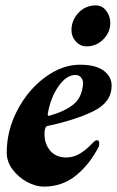

<svg xmlns="http://www.w3.org/2000/svg" viewBox="-20 -677 434 712"><path d="M5 -111Q5 -194 45 -269.5Q85 -345 148 -391Q211 -437 276 -437Q335 -437 364.5 -415Q394 -393 394 -359Q394 -298 327 -265Q260 -232 157 -210Q150 -209 148 -201Q146 -195 145.5 -190.5Q145 -186 145 -183Q144 -145 165.5 -119Q187 -93 226 -93Q251 -93 274 -106Q297 -119 322 -145Q333 -157 339 -157Q348 -157 348 -146Q348 -135 345 -131Q312 -67 261.5 -26Q211 15 142 15Q113 15 81 -2Q49 -19 27 -48Q5 -77 5 -111ZM288 -366Q289 -378 281.5 -388.5Q274 -399 260 -399Q226 -399 196.5 -356.5Q167 -314 157 -254V-252Q157 -246 164 -248Q220 -264 252 -289.5Q284 -315 288 -366ZM245 -565Q245 -602 271 -629.5Q297 -657 335 -657Q359 -657 374 -637Q389 -617 389 -592Q389 -557 363 -531Q337 -505 301 -505Q278 -505 261.5 -523Q245 -541 245 -565Z"/></svg>

Font: EB Garamond ExtraBold
Style: Italic
Weight: 800
Italic angle: -17.2°
Designer: Georg Duffner and Octavio Pardo
Foundry: Georg Duffner
Version: Version 1.000